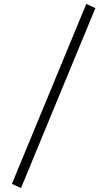

<svg xmlns="http://www.w3.org/2000/svg" viewBox="-20 -864 540 968"><path d="M415 -844.2 460.9 -823.2 85.9 84 40 63Z"/></svg>

Font: FORM UDPGothic
Style: Regular
Weight: 400
Foundry: Pronama LLC
Version: Version 1.05101